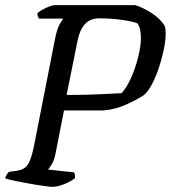

<svg xmlns="http://www.w3.org/2000/svg" viewBox="-30 -724 662 744"><path d="M173 0Q165 0 139.5 -3.5Q114 -7 83.5 -12.5Q53 -18 26.5 -23.5Q0 -29 -10 -33Q-8 -42 -2.5 -49.5Q3 -57 4 -58L34 -62Q53 -65 65 -73Q77 -81 85.5 -101Q94 -121 102 -160L183 -572Q191 -612 201.5 -630.5Q212 -649 216 -652H121Q115 -661 115 -672Q121 -679 134.5 -686.5Q148 -694 161.5 -699Q175 -704 181 -704H494Q526 -694 558 -673Q590 -652 607 -626Q610 -619 611 -610.5Q612 -602 612 -595Q612 -567 604.5 -531Q597 -495 585 -459.5Q573 -424 558 -396Q543 -368 528 -356Q503 -339 460.5 -319.5Q418 -300 371 -296H218L186 -133Q181 -105 171.5 -89Q162 -73 156 -67L257 -56Q262 -48 260 -33Q243 -20 217.5 -10Q192 0 173 0ZM228 -356Q297 -356 349 -358.5Q401 -361 441 -363Q461 -384 478 -422.5Q495 -461 505.5 -503Q516 -545 516 -577Q516 -593 513 -608.5Q510 -624 502 -634Q476 -643 434.5 -648Q393 -653 355 -653Q320 -653 300 -631.5Q280 -610 272 -573Z"/></svg>

Font: Texturina
Style: Italic
Weight: 400
Italic angle: -11°
Designer: Guillermo Torres Carreño
Foundry: Omnibus-Type
Version: Version 1.002; ttfautohint (v1.8.3)